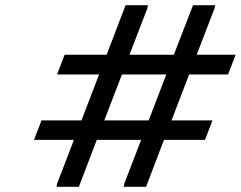

<svg xmlns="http://www.w3.org/2000/svg" viewBox="-20 -720 928 740"><path d="M709 -433 641 -256H799L770 -181H612L543 0H457L459 -12L524 -181H353L284 0H198L200 -12L265 -181H111L140 -256H294L362 -433H200L229 -509H391L464 -700H550L548 -688L479 -509H650L724 -700H809L807 -688L738 -509H888L859 -433ZM621 -433H450L382 -256H553Z"/></svg>

Font: Be Vietnam Medium
Style: Italic
Weight: 500
Italic angle: -9.444°
Designer: Gabriel Lam
Foundry: TypeRant
Version: Version 3.000